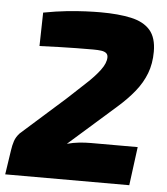

<svg xmlns="http://www.w3.org/2000/svg" viewBox="-57 -748 691 794"><g transform="rotate(5 288.5 -351.0)"><path d="M328 -702Q403 -702 455.5 -690.5Q508 -679 535 -648Q562 -617 562 -559Q562 -509 546.5 -468.5Q531 -428 502 -392Q473 -356 432 -320L237 -148Q263 -155 287.5 -157.5Q312 -160 336 -160H530L509 0H-6L9 -100Q12 -122 18 -140Q24 -158 39 -174L220 -335Q258 -371 293.5 -403.5Q329 -436 351 -465.5Q373 -495 373 -519Q373 -530 366 -536Q359 -542 345.5 -544Q332 -546 311 -546Q273 -546 240.5 -545.5Q208 -545 172.5 -544Q137 -543 89 -541L92 -680Q145 -690 188.5 -694.5Q232 -699 267 -700.5Q302 -702 328 -702Z"/></g></svg>

Font: Exo 2 ExtraBold
Style: Italic
Weight: 800
Italic angle: -8°
Designer: Natanael Gama
Foundry: Natanael Gama
Version: Version 2.010